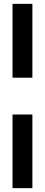

<svg xmlns="http://www.w3.org/2000/svg" viewBox="-20 -832 233 996"><path d="M45 -812H148V-429H45ZM45 -238H148V144H45Z"/></svg>

Font: Prompt
Style: Regular
Weight: 400
Designer: Katatrad Team
Foundry: CadsonDemak
Version: Version 1.001